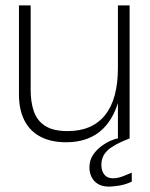

<svg xmlns="http://www.w3.org/2000/svg" viewBox="-20 -515 556 714"><path d="M225.5 14Q169.5 14 130.2 -6.8Q91 -27.5 70.8 -67.2Q50.5 -107 50.5 -163.5V-495H94V-181Q94 -135 106 -100.5Q118 -66 148 -46.8Q178 -27.5 231.5 -27.5Q277.5 -27.5 312.2 -42.5Q347 -57.5 370.8 -87Q394.5 -116.5 406.5 -160.5Q418.5 -204.5 418.5 -262V-495H462V0H418.5V-176.5L434 -202Q423.5 -127.5 396.2 -79.8Q369 -32 326.2 -9Q283.5 14 225.5 14ZM385.5 179Q360 179 343.8 168.8Q327.5 158.5 320 142.2Q312.5 126 312.5 108Q312.5 80.5 326.5 60.2Q340.5 40 359.8 26.5Q379 13 395.8 6.5Q412.5 0 417.5 0H461.5Q407 20.5 382 42.5Q357 64.5 357 98Q357 112.5 361.8 123.8Q366.5 135 376 141.5Q385.5 148 400.5 148Q412.5 148 424 144.8Q435.5 141.5 447 136.5Q458.5 131.5 470 127V160.5Q445.5 172 421.2 175.5Q397 179 385.5 179Z"/></svg>

Font: Russolo 10pt ExtraLight
Style: Regular
Weight: 200
Designer: Micah Stupak-Hahn
Version: Version 1.000